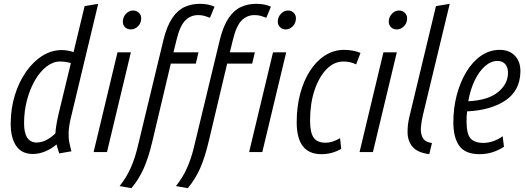

<svg xmlns="http://www.w3.org/2000/svg" viewBox="-20 -796 2755 1005"><path d="M152 10Q94 10 65 -32Q36 -74 36 -147Q36 -227 57.5 -297Q79 -367 116.5 -420.5Q154 -474 202 -504Q250 -534 304 -534Q319 -534 335.5 -531Q352 -528 365 -523L423 -764L494 -776L352 -184Q341 -139 339.5 -108Q338 -77 342.5 -52.5Q347 -28 354 -4L290 7Q286 -6 282.5 -16.5Q279 -27 276 -40Q251 -18 218 -4Q185 10 152 10ZM172 -50Q197 -50 222.5 -63Q248 -76 270 -98Q271 -117 275 -142Q279 -167 287 -201L351 -466Q324 -474 294 -474Q258 -474 224 -448Q190 -422 163.5 -376.5Q137 -331 121.5 -273Q106 -215 106 -151Q106 -50 172 -50Z M470 0 595 -522H665L540 0ZM665 -642Q646 -642 634.5 -653.5Q623 -665 623 -683Q623 -706 639 -723.5Q655 -741 677 -741Q694 -741 706.5 -729.5Q719 -718 719 -700Q719 -675 702.5 -658.5Q686 -642 665 -642Z M668 189 606 178Q642 133 664.5 82Q687 31 701 -29L836 -589Q854 -661 882 -702Q910 -743 946.5 -759.5Q983 -776 1026 -776Q1050 -776 1069 -772Q1088 -768 1103 -761L1079 -703Q1066 -708 1051.5 -712.5Q1037 -717 1017 -717Q977 -717 949 -688Q921 -659 904 -587L888 -522H1019L1005 -463H874L778 -58Q758 27 733 84Q708 141 668 189ZM963 189 901 178Q937 133 959.5 82Q982 31 996 -29L1131 -589Q1149 -661 1177 -702Q1205 -743 1241.5 -759.5Q1278 -776 1321 -776Q1345 -776 1364 -772Q1383 -768 1398 -761L1374 -703Q1361 -708 1346.5 -712.5Q1332 -717 1312 -717Q1272 -717 1244 -688Q1216 -659 1199 -587L1183 -522H1314L1300 -463H1169L1073 -58Q1053 27 1028 84Q1003 141 963 189ZM1476 -642Q1458 -642 1446 -653.5Q1434 -665 1434 -683Q1434 -706 1450 -723.5Q1466 -741 1488 -741Q1505 -741 1517 -729.5Q1529 -718 1529 -700Q1529 -675 1512.5 -658.5Q1496 -642 1476 -642ZM1284 0 1409 -522H1478L1353 0Z M1662 11Q1533 11 1533 -156Q1533 -237 1551.5 -306Q1570 -375 1603.5 -426.5Q1637 -478 1682.5 -506.5Q1728 -535 1781 -535Q1804 -535 1826 -531Q1848 -527 1867 -519L1844 -459Q1828 -467 1811.5 -470.5Q1795 -474 1778 -474Q1728 -474 1688.5 -433Q1649 -392 1626 -322.5Q1603 -253 1603 -165Q1603 -103 1621.5 -76Q1640 -49 1684 -49Q1704 -49 1724 -56Q1744 -63 1760 -73L1766 -17Q1719 11 1662 11Z M1862 0 1987 -522H2057L1932 0ZM2057 -642Q2038 -642 2026.5 -653.5Q2015 -665 2015 -683Q2015 -706 2031 -723.5Q2047 -741 2069 -741Q2086 -741 2098.5 -729.5Q2111 -718 2111 -700Q2111 -675 2094.5 -658.5Q2078 -642 2057 -642Z M2227 11Q2166 3 2140.5 -26.5Q2115 -56 2113.5 -98Q2112 -140 2123 -185L2262 -764L2334 -776L2194 -195Q2187 -166 2183.5 -133.5Q2180 -101 2191.5 -77Q2203 -53 2241 -47Z M2490 11Q2416 11 2384.5 -32Q2353 -75 2353 -156Q2353 -231 2371 -299Q2389 -367 2421.5 -420.5Q2454 -474 2498.5 -504.5Q2543 -535 2596 -535Q2646 -535 2675.5 -504Q2705 -473 2704 -420Q2702 -322 2626 -270.5Q2550 -219 2425 -213Q2422 -189 2422 -162Q2422 -95 2443 -71.5Q2464 -48 2510 -48Q2536 -48 2563 -57.5Q2590 -67 2611 -83L2618 -28Q2593 -11 2560.5 0Q2528 11 2490 11ZM2431 -266Q2534 -271 2586.5 -313.5Q2639 -356 2639 -415Q2639 -444 2624.5 -460.5Q2610 -477 2584 -477Q2550 -477 2519 -450Q2488 -423 2465 -375.5Q2442 -328 2431 -266Z"/></svg>

Font: Ubuntu Sans Condensed
Style: Italic
Weight: 400
Width: 3
Italic angle: -13.5°
Designer: Dalton Maag Ltd
Foundry: Dalton Maag Ltd
Version: Version 1.006; ttfautohint (v1.8.4.7-5d5b)